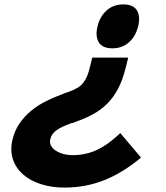

<svg xmlns="http://www.w3.org/2000/svg" viewBox="-20 -840 752 870"><path d="M606 -721Q595 -676 564.5 -648.5Q534 -621 489 -621Q444 -621 427.5 -648.5Q411 -676 422 -721Q433 -766 463.5 -793Q494 -820 539 -820Q584 -820 600.5 -793Q617 -766 606 -721ZM619 -126Q535 -56 451 -23Q367 10 272 10Q214 10 165.5 -5.5Q117 -21 84.5 -49.5Q52 -78 38.5 -118.5Q25 -159 37 -209Q47 -250 69 -281.5Q91 -313 120.5 -337.5Q150 -362 185.5 -380Q221 -398 259 -412Q261 -413 266 -415Q271 -417 277 -419Q283 -421 288 -422.5Q293 -424 294 -425Q316 -433 331 -442Q346 -451 356.5 -464Q367 -477 374.5 -494.5Q382 -512 388 -538L398 -579H561L548 -527Q535 -476 515 -438Q495 -400 467 -371.5Q439 -343 402.5 -323Q366 -303 320 -287Q318 -285 308.5 -283Q299 -281 296 -279Q257 -265 235.5 -249.5Q214 -234 208 -210Q204 -194 211 -180.5Q218 -167 232.5 -157.5Q247 -148 267 -142.5Q287 -137 309 -137Q369 -137 420 -161Q471 -185 525 -237Z"/></svg>

Font: TypoPRO Sinkin Sans
Style: 700 Bold Italic
Weight: 700
Italic angle: -112°
Designer: Keith Bates
Foundry: K-Type
Version: Sinkin Sans (version 1.0)  by Keith Bates   •   © 2014   www